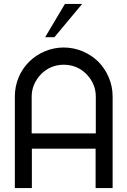

<svg xmlns="http://www.w3.org/2000/svg" viewBox="-20 -950 644 970"><path d="M140 -276V-463C140 -507 159 -546 188 -576C218 -606 257 -623 302 -623C347 -623 387 -606 416 -576C446 -546 464 -507 464 -463V-276ZM477 -638C432 -682 370 -710 302 -710C234 -710 172 -682 127 -638C82 -593 55 -531 55 -463V0H141V-199H463V0H549V-463C549 -531 521 -593 477 -638ZM208 -762H255L395 -930H308Z"/></svg>

Font: Radis Sans
Style: Regular
Weight: 400
Designer: Gaël Goy
Foundry: Gaël Goy
Version: 1.0